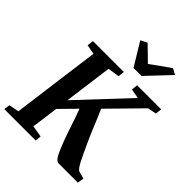

<svg xmlns="http://www.w3.org/2000/svg" viewBox="-277 -1141 1288 1288"><g transform="rotate(45 367.0 -497.5)"><path d="M-5.5 0 0.5 -42.5 71.5 -56.5 155 -685.5 87 -698 92.5 -743H385.5L380.5 -698L298 -685.5L252 -341.5L575 -686L507 -698.5L511.5 -743H740L734.5 -698L673 -686L452 -461Q462 -439.5 474.5 -409.8Q487 -380 500.2 -348Q513.5 -316 526 -286.2Q538.5 -256.5 548.5 -235.5Q565.5 -198.5 579.5 -168.8Q593.5 -139 604.8 -116.8Q616 -94.5 625.8 -80.5Q635.5 -66.5 644 -61L699.5 -45.5L692 0H508Q497.5 -1 488.2 -10Q479 -19 470.2 -35.2Q461.5 -51.5 451.8 -74.8Q442 -98 430.5 -126.5Q421.5 -150 411.5 -179.2Q401.5 -208.5 390.8 -240.2Q380 -272 369.8 -302.5Q359.5 -333 349.5 -358.5L240 -247L214.5 -56.5L296.5 -42.5L292.5 0ZM412.5 -808 313 -971.5 359 -995Q385 -970 410.8 -945Q436.5 -920 461.5 -895Q495.5 -920.5 530.5 -945.2Q565.5 -970 600.5 -994.5L642.5 -971.5L488 -808Z"/></g></svg>

Font: Merriweather 36pt
Style: Bold Italic
Weight: 700
Italic angle: -7.8°
Version: Version 2.101